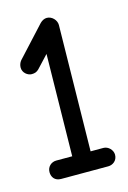

<svg xmlns="http://www.w3.org/2000/svg" viewBox="-71 -868 309 464"><g transform="rotate(-15 83.0 -636.5)"><path d="M143 -444C154 -444 166 -452 166 -467C166 -479 155 -490 143 -490H111L116 -805C116 -817 105 -829 92 -829C86 -829 80 -826 75 -821L6 -746C2 -741 0 -735 0 -729C0 -716 12 -707 22 -707C30 -707 35 -709 40 -714L69 -745L65 -490H25C13 -490 2 -481 2 -467C2 -455 9 -444 25 -444Z"/></g></svg>

Font: Comic Neue
Style: Normal
Weight: 400
Designer: Craig Rozynski
Foundry: Craig Rozynski
Version: Version 2.003